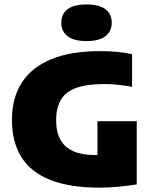

<svg xmlns="http://www.w3.org/2000/svg" viewBox="-20 -832 684 860"><path d="M425.5 8.5Q293.5 8.5 206.5 -25.5Q119.5 -59.5 76.5 -127.2Q33.5 -195 33.5 -295.5Q33.5 -392.5 77.2 -461.2Q121 -530 208.8 -566.5Q296.5 -603 428.5 -603Q467 -603 503.8 -599.8Q540.5 -596.5 571.5 -589.5V-443Q543.5 -448.5 511.8 -452Q480 -455.5 446.5 -455.5Q368.5 -455.5 321.2 -438.2Q274 -421 252.8 -385.2Q231.5 -349.5 231.5 -293Q231.5 -240.5 250.8 -206Q270 -171.5 308.8 -154.5Q347.5 -137.5 406 -137.5Q428 -137.5 453.2 -139.5Q478.5 -141.5 498 -143.5L416.5 -79V-289H592.5V-6Q551 0.5 508 4.5Q465 8.5 425.5 8.5ZM367.5 -648Q311 -648 282.8 -669.8Q254.5 -691.5 254.5 -730Q254.5 -769.5 282.8 -790.8Q311 -812 367.5 -812Q424 -812 452.2 -790.8Q480.5 -769.5 480.5 -730Q480.5 -691.5 452.2 -669.8Q424 -648 367.5 -648Z"/></svg>

Font: Encode Sans SC ExtraBold
Style: Regular
Weight: 800
Version: Version 3.002